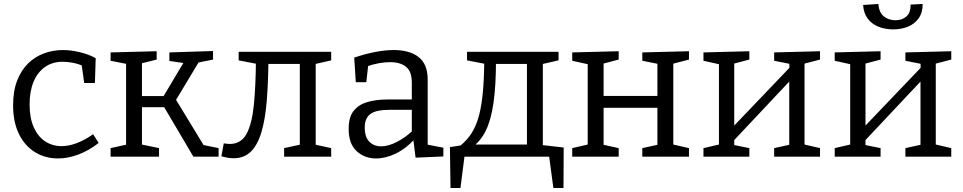

<svg xmlns="http://www.w3.org/2000/svg" viewBox="-20 -789 4848 967"><path d="M272 9Q208 9 156.5 -22.5Q105 -54 75.5 -114Q46 -174 46 -258Q46 -331 66.5 -383.5Q87 -436 122 -470Q157 -504 202.5 -520.5Q248 -537 297 -537Q337 -537 382.5 -526Q428 -515 462 -496L458 -371H404L391 -465L399 -456Q374 -468 346 -473Q318 -478 296 -478Q244 -478 206.5 -451.5Q169 -425 149 -377Q129 -329 129 -263Q129 -195 150 -148Q171 -101 207.5 -77Q244 -53 290 -53Q326 -53 366 -68Q406 -83 449 -113L477 -69Q425 -29 373 -10Q321 9 272 9Z M537 0V-43L627 -63L615 -46V-483L628 -465L537 -483V-525L769 -531V-489L685 -468L695 -483V-287L680 -305H822L795 -290L909 -481L916 -470L833 -482V-525L1053 -532V-489L964 -471L987 -486L857 -270L862 -294L1011 -49L998 -60L1081 -43V0H954L804 -254L820 -249H680L695 -255V-46L685 -63L781 -43V0Z M1157 8Q1143 8 1128 5.5Q1113 3 1095 -2L1107 -67Q1115 -66 1122.5 -65Q1130 -64 1137 -64Q1194 -64 1221.5 -114.5Q1249 -165 1258.5 -260Q1268 -355 1269 -488L1290 -464L1182 -485V-528H1648V-485L1552 -463L1570 -488V-51L1561 -62L1648 -43V0H1411V-43L1498 -62L1490 -51V-490L1504 -467H1307L1332 -490Q1331 -373 1323.5 -281Q1316 -189 1297 -124.5Q1278 -60 1244 -26Q1210 8 1157 8Z M2134 -45 2121 -63 2213 -45V-1L2073 5L2061 -91L2068 -88Q2024 -40 1973 -15.5Q1922 9 1874 9Q1816 9 1776 -28Q1736 -65 1736 -140Q1736 -199 1761 -230.5Q1786 -262 1830 -275Q1874 -288 1932 -288H2063L2054 -278V-374Q2054 -429 2025 -452.5Q1996 -476 1945 -476Q1918 -476 1887.5 -470.5Q1857 -465 1823 -453L1835 -466L1825 -375H1772L1764 -499Q1821 -518 1871 -527.5Q1921 -537 1963 -537Q2043 -537 2088.5 -501.5Q2134 -466 2134 -388ZM1817 -147Q1817 -98 1840.5 -75Q1864 -52 1900 -52Q1935 -52 1977.5 -73.5Q2020 -95 2060 -132L2054 -111V-245L2063 -236H1944Q1873 -236 1845 -214.5Q1817 -193 1817 -147Z M2249 158 2246 -48 2328 -61 2281 -42Q2316 -67 2341.5 -99Q2367 -131 2384 -179.5Q2401 -228 2409.5 -301.5Q2418 -375 2419 -482L2440 -464L2332 -485V-528H2793V-485L2697 -463L2714 -481V-45L2697 -60L2819 -46L2818 158H2767L2744 -14L2763 0H2300L2321 -14L2299 158ZM2356 -46 2358 -61H2650L2634 -47V-486L2648 -467H2461L2478 -487Q2478 -358 2465.5 -271Q2453 -184 2426.5 -130.5Q2400 -77 2356 -46Z M2862 0V-43L2957 -65L2940 -39V-487L2961 -461L2862 -483V-525L3096 -531V-489L3001 -464L3020 -488V-284L2998 -306H3314L3291 -284V-487L3305 -465L3215 -483V-525L3450 -531V-489L3354 -464L3371 -488V-39L3354 -65L3450 -43V0H3215V-43L3306 -63L3291 -39V-268L3314 -246H2998L3020 -268V-39L3005 -63L3096 -43V0Z M3523 0V-43L3618 -65L3601 -47V-480L3622 -461L3523 -483V-525L3754 -531V-489L3659 -464L3678 -482V-141L3664 -142L3965 -457L3956 -438L3955 -480L3969 -465L3879 -483V-525L4110 -531V-489L4014 -464L4032 -482V-47L4015 -65L4110 -43V0H3879V-43L3970 -63L3955 -47V-399L3968 -392L3668 -73L3678 -91V-47L3670 -60L3754 -43V0Z M4184 0V-43L4279 -65L4262 -47V-480L4283 -461L4184 -483V-525L4415 -531V-489L4320 -464L4339 -482V-141L4325 -142L4626 -457L4617 -438L4616 -480L4630 -465L4540 -483V-525L4771 -531V-489L4675 -464L4693 -482V-47L4676 -65L4771 -43V0H4540V-43L4631 -63L4616 -47V-399L4629 -392L4329 -73L4339 -91V-47L4331 -60L4415 -43V0ZM4478 -641Q4439 -641 4405.5 -654Q4372 -667 4351 -694Q4330 -721 4327 -764L4404 -769Q4407 -726 4431.5 -706.5Q4456 -687 4490 -687Q4523 -687 4545 -706Q4567 -725 4566 -766L4627 -769Q4627 -725 4606.5 -696.5Q4586 -668 4552.5 -654.5Q4519 -641 4478 -641Z"/></svg>

Font: Pack4
Style: Regular
Weight: 400
Version: Version 2.002